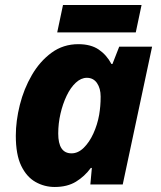

<svg xmlns="http://www.w3.org/2000/svg" viewBox="-20 -735 640 765"><path d="M198 10Q157 10 121.5 -10Q86 -30 64.5 -74.5Q43 -119 43 -194Q43 -253 59 -317Q75 -381 107 -436Q139 -491 185.5 -525Q232 -559 292 -559Q342 -559 373.5 -537.5Q405 -516 424 -480H428L455 -549H586L469 0H340L346 -66H342Q317 -32 282.5 -11Q248 10 198 10ZM265 -124Q291 -124 313.5 -146Q336 -168 352 -203Q368 -238 375 -277Q378 -295 379.5 -312.5Q381 -330 381 -350Q381 -383 366.5 -404Q352 -425 326 -425Q303 -425 282 -405.5Q261 -386 245.5 -353.5Q230 -321 221 -282Q212 -243 212 -203Q212 -124 265 -124ZM208 -606 231 -715H544L521 -606Z"/></svg>

Font: Noto Sans ExtraBold
Style: Italic
Weight: 800
Italic angle: -12°
Designer: Monotype Design Team
Foundry: Monotype Imaging Inc.
Version: Version 2.013; ttfautohint (v1.8.4.7-5d5b)